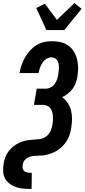

<svg xmlns="http://www.w3.org/2000/svg" viewBox="-30 -1010 550 1245"><path d="M271 -815 205 -958 261 -986 339 -881 453 -990 499 -953 387 -815ZM159 215Q135 215 112 212Q89 209 68 201Q47 193 29.5 179Q12 165 2 145.5Q-8 126 -9.5 102.5Q-11 79 -7 55Q-4 33 3.5 12Q11 -9 25 -28Q39 -47 57.5 -61.5Q76 -76 97 -85.5Q118 -95 140 -99Q162 -103 183.5 -104Q205 -105 227.5 -108Q250 -111 269 -125Q288 -139 297.5 -160Q307 -181 310 -203Q313 -217 313.5 -231Q314 -245 313 -259Q312 -273 308 -286Q304 -299 296 -309Q288 -319 275 -324.5Q262 -330 248 -330H190L208 -435H266Q283 -435 299 -443.5Q315 -452 325 -466Q335 -480 340.5 -497Q346 -514 348 -530Q350 -542 351 -553.5Q352 -565 352 -576Q352 -587 349.5 -598Q347 -609 341.5 -618Q336 -627 326 -632.5Q316 -638 304 -638Q287 -638 271 -628Q255 -618 245 -602.5Q235 -587 229 -570Q223 -553 220 -536H96Q101 -562 109.5 -587Q118 -612 131 -635.5Q144 -659 162.5 -680Q181 -701 204 -715.5Q227 -730 253 -736.5Q279 -743 305 -743Q334 -743 361.5 -737Q389 -731 411 -716Q433 -701 447.5 -678Q462 -655 469 -628.5Q476 -602 476.5 -573.5Q477 -545 472 -516Q469 -495 462 -474.5Q455 -454 442 -436Q429 -418 411 -403.5Q393 -389 373 -380Q394 -365 409 -342.5Q424 -320 430.5 -294Q437 -268 437 -240Q437 -212 432 -183Q430 -169 426.5 -154Q423 -139 417 -124.5Q411 -110 402.5 -96.5Q394 -83 383.5 -71Q373 -59 360.5 -48.5Q348 -38 334 -30Q320 -22 305.5 -16.5Q291 -11 276 -7Q261 -3 246 -2Q231 -1 216 -0.5Q201 0 186 1.5Q171 3 156.5 9Q142 15 131 27.5Q120 40 118 55Q116 66 116.5 76.5Q117 87 123 95Q129 103 139 106.5Q149 110 160 110H176L175 215Z"/></svg>

Font: Iosevka Curly Extrabold
Style: Italic
Weight: 800
Italic angle: -9°
Monospace: yes
Designer: Belleve Invis
Foundry: Belleve Invis
Version: Version 22.1.2; ttfautohint (v1.8.4)